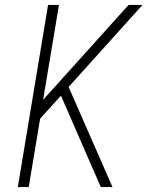

<svg xmlns="http://www.w3.org/2000/svg" viewBox="-20 -755 616 775"><path d="M52 0H96L142 -276L226 -369L348 -89L387 0H434L257 -404L555 -735H499L154 -352L218 -735H174Z"/></svg>

Font: Iosevka Sparkle XLtObl
Style: Regular
Weight: 200
Italic angle: -9°
Designer: Belleve Invis
Foundry: Belleve Invis
Version: Version 4.5.0; ttfautohint (v1.8.3)